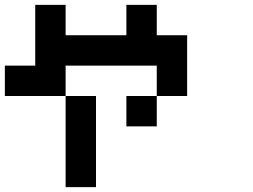

<svg xmlns="http://www.w3.org/2000/svg" viewBox="-20 -770 1040 790"><path d="M0 -375V-500H125V-750H250V-625H500V-750H625V-625H750V-375H625V-500H250V-375ZM250 0V-375H375V0ZM500 -250V-375H625V-250Z"/></svg>

Font: GalmuriMono7 Regular
Style: Regular
Weight: 400
Designer: Lee Minseo (quiple)
Version: Version 2.399;hotconv 1.1.1;makeotfexe 2.6.0 DEVELOPMENT